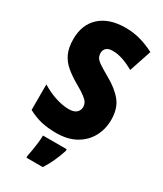

<svg xmlns="http://www.w3.org/2000/svg" viewBox="-231 -811 952 1119"><g transform="rotate(30 245.5 -251.5)"><path d="M464 -217Q464 -153 435.5 -101.5Q407 -50 353.5 -20Q300 10 223 10Q168 10 124 0Q80 -10 33 -35V-207Q80 -178 128.5 -162.5Q177 -147 217 -147Q252 -147 268.5 -162Q285 -177 285 -200Q285 -216 277 -229.5Q269 -243 247.5 -259Q226 -275 185 -298Q140 -324 106.5 -352Q73 -380 55 -418.5Q37 -457 37 -515Q37 -613 98.5 -668.5Q160 -724 270 -724Q322 -724 370 -710.5Q418 -697 464 -673L414 -524Q333 -570 273 -570Q242 -570 228.5 -557Q215 -544 215 -524Q215 -506 223 -492.5Q231 -479 254.5 -463.5Q278 -448 322 -423Q390 -385 427 -338.5Q464 -292 464 -217ZM325 72Q312 112 295.5 148.5Q279 185 256 221H146V207Q150 189 154.5 162Q159 135 162 108Q165 81 165 61H325Z"/></g></svg>

Font: Noto Sans Gujarati Condensed Black
Style: Regular
Weight: 900
Width: 3
Designer: Jelle Bosma - Monotype Design Team, Universal Thirst
Foundry: Monotype Imaging Inc.
Version: Version 2.106; ttfautohint (v1.8.4.7-5d5b)